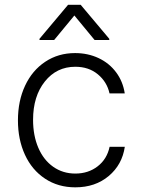

<svg xmlns="http://www.w3.org/2000/svg" viewBox="-20 -776 596 807"><path d="M296.5 11.4Q224.4 11.4 169.4 -25Q114.3 -61.4 84.9 -125.4Q55.4 -189.3 55.4 -270.2Q55.4 -351.6 85.4 -415.8Q115.4 -480.1 170.3 -516.5Q225.1 -552.9 295.5 -552.9Q349.4 -552.9 394.4 -531.8Q439.3 -510.7 468 -472.1Q496.8 -433.6 504.3 -383.5H440.3Q429.7 -431.8 391.3 -463.6Q353 -495.4 296.5 -495.4Q218 -495.4 168.5 -433.4Q119 -371.4 119 -272.4Q119 -206.3 141 -155Q163 -103.7 203.5 -75.1Q244 -46.5 296.5 -46.5Q351.2 -46.5 390.4 -76.9Q429.7 -107.2 440.7 -159.1H504.6Q493.6 -83.8 437 -36.2Q380.3 11.4 296.5 11.4ZM207.7 -608H146V-612.9L266 -755.7H319.2L439.3 -612.9V-608H377.5L292.6 -710.9Z"/></svg>

Font: Inter Light BETA
Style: Regular
Weight: 300
Designer: Rasmus Andersson
Foundry: rsms
Version: Version 3.011;git-f93a4a705